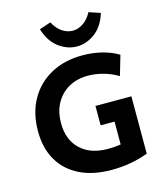

<svg xmlns="http://www.w3.org/2000/svg" viewBox="-132 -1007 953 1120"><g transform="rotate(-15 344.0 -447.0)"><path d="M403 15Q291 15 211 -24.5Q131 -64 88 -137.5Q45 -211 45 -314Q45 -423 90.5 -504Q136 -585 218 -630Q300 -675 409 -675Q471 -675 526.5 -661Q582 -647 625 -621L590 -501Q551 -525 503.5 -538.5Q456 -552 409 -552Q343 -552 293 -523.5Q243 -495 215 -444Q187 -393 187 -324Q187 -224 247.5 -166.5Q308 -109 413 -109Q455 -109 491 -115V-253H407V-370H624V-24Q521 15 403 15ZM394 -733Q336 -733 284.5 -771.5Q233 -810 210 -886L279 -909Q300 -869 330.5 -848.5Q361 -828 394 -828Q426 -828 457 -848.5Q488 -869 509 -909L578 -886Q555 -810 503.5 -771.5Q452 -733 394 -733Z"/></g></svg>

Font: Secular One
Style: Regular
Weight: 400
Designer: Michal Sahar
Foundry: Hagilda
Version: Version 1.002; ttfautohint (v1.8.4.7-5d5b);gftools[0.9.29]